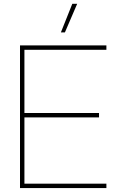

<svg xmlns="http://www.w3.org/2000/svg" viewBox="-20 -959 599 979"><path d="M82 0V-727.5H522.5V-705.1H104.5V-382.8H484.9V-360.4H104.5V-22.5H522.5V0ZM290.5 -793.9 348.6 -939.5H373.5L311 -793.9Z"/></svg>

Font: Inter Display Thin
Style: Regular
Weight: 100
Designer: Rasmus Andersson
Foundry: rsms
Version: Version 4.000;git-a52131595